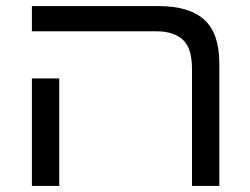

<svg xmlns="http://www.w3.org/2000/svg" viewBox="-20 -612 822 632"><path d="M612 0V-385Q612 -455 581 -482Q550 -509 495 -509H85V-592H501Q603 -592 652.5 -547Q702 -502 702 -403V0ZM85 -354H175V0H85Z"/></svg>

Font: Noto Sans Hebrew
Style: Regular
Weight: 400
Designer: Monotype Design Team
Foundry: Monotype Imaging Inc.
Version: Version 2.003